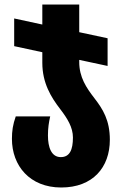

<svg xmlns="http://www.w3.org/2000/svg" viewBox="-20 -583 541 853"><path d="M332 -308V-317L458 -290V-413L332 -440V-563H168V-474L43 -501V-378L168 -351V-304C168 -214 207 -151 247 -99C280 -56 304 -17 304 28C304 82 290 115 250 115C208 115 193 71 193 19C193 -15 197 -39 203 -66H50C37 -29 33 -1 33 34C33 153 112 250 252 250C392 250 468 161 468 38C468 -49 437 -98 400 -146C363 -194 332 -240 332 -308Z"/></svg>

Font: Noto Sans Georgian ExtraCondensed Black
Style: Regular
Weight: 900
Width: 2
Designer: Monotype Design Team, Akaki Razmadze
Foundry: Google LLC
Version: Version 2.005